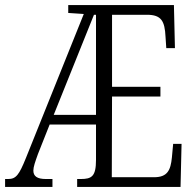

<svg xmlns="http://www.w3.org/2000/svg" viewBox="-21 -734 768 754"><path d="M-1 0H185V-31H159C125 -31 110 -42 110 -64C110 -79 117 -98 128 -129L174 -245H356V-106C356 -41 339 -31 296 -31H282V0H688L692 -169H659L654 -115C649 -66 637 -38 584 -38H418L419 -355H609V-393H419V-676H556C613 -676 626 -651 629 -590L632 -545H666L662 -714H247V-683L308 -679L81 -114C54 -47 42 -31 11 -31H-1ZM190 -283 348 -676H356V-283Z"/></svg>

Font: Noto Serif Hebrew ExtraCondensed Light
Style: Regular
Weight: 300
Width: 2
Designer: Monotype Design Team
Foundry: Monotype Imaging Inc.
Version: Version 2.004